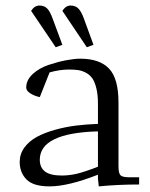

<svg xmlns="http://www.w3.org/2000/svg" viewBox="-20 -663 539 690"><path d="M50.8 -81.1Q50.8 -109.9 67.9 -133.1Q85 -156.2 112.5 -171.1Q140.1 -186 177.7 -196.5Q215.3 -207 253.2 -211.7Q291 -216.3 332 -217.8V-290Q332 -322.3 326.4 -345.2Q320.8 -368.2 312 -381.1Q303.2 -394 288.8 -401.6Q274.4 -409.2 260.7 -411.1Q247.1 -413.1 228 -413.1Q194.8 -413.1 158.2 -402.8L123 -314Q104 -317.9 89.1 -327.4Q74.2 -336.9 74.2 -348.1Q74.2 -375.5 97.7 -397Q121.1 -418.5 154.5 -429.7Q188 -440.9 217.8 -446.5Q247.6 -452.1 268.1 -452.1Q337.9 -452.1 371.8 -416.5Q405.8 -380.9 405.8 -294.9V-65.9Q405.8 -41 412.8 -33.4Q419.9 -25.9 444.8 -25.9H480V0Q404.8 0 335 6.8L332 -21V-35.2Q225.1 6.8 158.2 6.8Q99.6 6.8 75.2 -18.1Q50.8 -43 50.8 -81.1ZM91.8 -624Q104 -643.1 122.1 -643.1Q139.2 -643.1 149.7 -632.3Q160.2 -621.6 169.9 -594.2L204.1 -502L180.2 -493.2ZM123 -88.9Q123 -61 141.8 -46.6Q160.6 -32.2 202.1 -32.2Q229.5 -32.2 257.1 -38.8Q284.7 -45.4 332 -64V-190.9Q123 -185.1 123 -88.9ZM204.1 -624Q216.3 -643.1 233.9 -643.1Q251 -643.1 261.7 -632.3Q272.5 -621.6 282.2 -594.2L315.9 -502L292 -493.2Z"/></svg>

Font: Dihjauti S
Style: Regular
Weight: 400
Designer: T. Christopher White
Version: Version 3.0.0